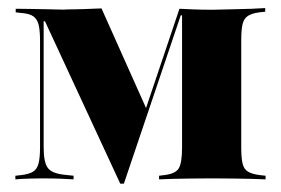

<svg xmlns="http://www.w3.org/2000/svg" viewBox="-20 -440 689 471"><path d="M87.1 -78.2Q87.1 -41.9 97.2 -28.2Q107.3 -14.5 137.9 -11.3L160.5 -8.9V0Q150 -0.8 129.4 -1.6Q108.9 -2.4 83.1 -2.4Q69.4 -2.4 56.9 -2Q44.4 -1.6 34.3 -1.2Q24.2 -0.8 17.7 0V-8.9L32.3 -10.5Q51.6 -12.9 61.3 -19Q71 -25 74.6 -39.1Q78.2 -53.2 78.2 -78.2V-340.3Q78.2 -366.1 74.6 -379.8Q71 -393.5 61.7 -400Q52.4 -406.5 33.1 -408.1L18.5 -409.7V-418.5Q31.5 -418.5 51.2 -418.1Q71 -417.7 95.6 -417.3Q120.2 -416.9 147.6 -416.1L136.3 -416.9Q162.1 -416.9 185.5 -417.7Q208.9 -418.5 229 -419.4L341.9 -166.9L325.8 -137.9L420.2 -418.5Q434.7 -417.7 456 -416.9Q477.4 -416.1 500 -416.1H501.6Q529.8 -416.9 554 -417.3Q578.2 -417.7 598 -418.5Q617.7 -419.4 630.6 -420.2V-411.3L616.1 -409.7Q597.6 -407.3 587.9 -400.8Q578.2 -394.4 575 -380.6Q571.8 -366.9 571.8 -341.1V-78.2Q571.8 -53.2 575 -39.1Q578.2 -25 588.3 -19Q598.4 -12.9 616.9 -10.5L631.5 -8.9V0Q618.5 -0.8 598.8 -1.2Q579 -1.6 554.8 -2Q530.6 -2.4 502.4 -2.4H499.2H496Q468.5 -2.4 444.8 -2Q421 -1.6 402 -1.2Q383.1 -0.8 370.2 0V-8.9L383.1 -10.5Q410.5 -13.7 418.5 -27Q426.6 -40.3 426.6 -78.2V-402.4H423.4L283.9 10.5H275L90.3 -387.9H87.1Z"/></svg>

Font: Playfair 144pt SemiCondensed Black
Style: Regular
Weight: 900
Width: 4
Designer: Claus Eggers Sørensen
Foundry: Claus Eggers Sørensen
Version: Version 2.203